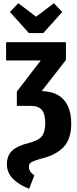

<svg xmlns="http://www.w3.org/2000/svg" viewBox="-20 -956 477 1197"><path d="M250 -750H160L42 -881L94 -936L205 -852L316 -936L368 -881ZM424 -186Q424 -90 378 -41Q332 8 252 29Q211 40 192 47.5Q173 55 166.5 63Q160 71 160 85Q160 114 194 137L162 221Q97 196 60 158Q23 120 23 68Q23 13 56.5 -17.5Q90 -48 161 -65Q220 -80 241 -106.5Q262 -133 262 -189Q262 -246 240.5 -271Q219 -296 171 -296H85V-385L234 -579H18V-693H391V-582L240 -388Q331 -386 377.5 -334Q424 -282 424 -186Z"/></svg>

Font: Fira Sans Extra Condensed
Style: Bold
Weight: 700
Width: 1
Designer: Carrois Corporate & Edenspiekermann AG
Foundry: Carrois Corporate GbR & Edenspiekermann AG
Version: Version 4.203